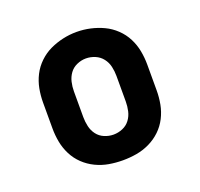

<svg xmlns="http://www.w3.org/2000/svg" viewBox="-101 -653 803 772"><g transform="rotate(-20 300.0 -266.5)"><path d="M300 8Q270 8 241 3Q212 -2 185 -15Q158 -28 136.5 -48.5Q115 -69 101.5 -95.5Q88 -122 82.5 -151Q77 -180 77 -210V-320Q77 -350 82.5 -379Q88 -408 101.5 -434.5Q115 -461 137 -482Q159 -503 185.5 -515.5Q212 -528 241 -534.5Q270 -541 300 -541Q330 -541 359 -534.5Q388 -528 414.5 -515.5Q441 -503 463 -482Q485 -461 498.5 -434.5Q512 -408 517.5 -379Q523 -350 523 -320V-210Q523 -180 517.5 -151Q512 -122 498.5 -95.5Q485 -69 463.5 -48.5Q442 -28 415 -15Q388 -2 359 3Q330 8 300 8ZM300 -102Q320 -102 339 -110Q358 -118 370 -134Q382 -150 386.5 -170Q391 -190 391 -210V-320Q391 -340 386.5 -360Q382 -380 369.5 -396Q357 -412 338 -420Q319 -428 299 -428Q279 -428 260 -419.5Q241 -411 229.5 -395Q218 -379 213.5 -359.5Q209 -340 209 -320V-210Q209 -190 213.5 -170Q218 -150 230 -134Q242 -118 261 -110Q280 -102 300 -102Z"/></g></svg>

Font: Iosevka Slab XBdEx
Style: Regular
Weight: 800
Width: 7
Monospace: yes
Designer: Belleve Invis
Foundry: Belleve Invis
Version: Version 11.1.0; ttfautohint (v1.8.3)